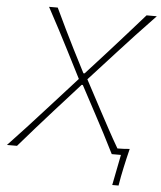

<svg xmlns="http://www.w3.org/2000/svg" viewBox="-68 -763 813 969"><g transform="rotate(5 338.5 -279.0)"><path d="M-10 0Q35 -47.5 80.5 -96.8Q126 -146 174.5 -200L322.5 -363.5L253 -500Q227.5 -550 200.5 -601.5Q173.5 -653 141 -713H185Q210 -660 235 -608.5Q260 -557 283 -511.5L343 -394H349L457.5 -513.5Q499.5 -559.5 544.5 -610.8Q589.5 -662 635 -713H687Q635 -658.5 588 -608.5Q541 -558.5 501 -514L365.5 -365.5L443 -220Q470 -169.5 494.8 -123.8Q519.5 -78 547 -31Q562.5 -31 578 -31.8Q593.5 -32.5 609 -34Q602.5 -8.5 597 15.8Q591.5 40 586.5 63Q581.5 86 577 109.2Q572.5 132.5 569 155H537L567.5 0H521Q495 -52.5 470.2 -100Q445.5 -147.5 422 -191L345 -335H339L207.5 -189Q166.5 -143.5 126.5 -98Q86.5 -52.5 41 0Z"/></g></svg>

Font: Commissioner Flair Thin
Style: Italic
Weight: 100
Italic angle: -12°
Designer: Kostas Bartsokas
Foundry: Kostas Bartsokas
Version: Version 1.000; ttfautohint (v1.8.3)